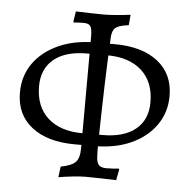

<svg xmlns="http://www.w3.org/2000/svg" viewBox="-52 -727 807 820"><g transform="rotate(5 352.0 -317.0)"><path d="M228 42 234 -4Q281 -13 297.5 -30.5Q314 -48 314 -90L315 -570Q315 -602 307.5 -613Q300 -624 278 -624Q271 -624 258.5 -623.5Q246 -623 236 -622L234 -626L241 -670Q267 -669 302.5 -668Q338 -667 360 -667Q381 -667 413.5 -669.5Q446 -672 475 -676L471 -631Q430 -626 415.5 -614.5Q401 -603 399 -574Q397 -530 394.5 -475Q392 -420 390.5 -361.5Q389 -303 387.5 -248.5Q386 -194 385.5 -150.5Q385 -107 385 -82Q385 -55 388.5 -40.5Q392 -26 402 -20Q412 -14 429 -14Q443 -14 458 -15Q473 -16 482 -17L484 -13L475 33Q448 32 409 31Q370 30 344 30Q322 30 289.5 33.5Q257 37 228 42ZM286 -104Q168 -104 100.5 -157Q33 -210 33 -304Q33 -376 71.5 -430Q110 -484 178 -514.5Q246 -545 334 -545H349V-495H303Q212 -495 162 -454Q112 -413 112 -338Q112 -251 165.5 -202.5Q219 -154 315 -154H349V-104ZM355 -104V-154H401Q492 -154 542 -195Q592 -236 592 -311Q592 -398 538.5 -446.5Q485 -495 389 -495H355V-545H418Q536 -545 603.5 -492Q671 -439 671 -345Q671 -274 632.5 -219.5Q594 -165 526.5 -134.5Q459 -104 370 -104Z"/></g></svg>

Font: Alegreya
Style: Regular
Weight: 400
Designer: Juan Pablo del Peral
Foundry: Huerta Tipografica
Version: Version 2.009